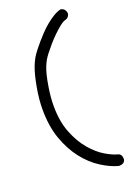

<svg xmlns="http://www.w3.org/2000/svg" viewBox="-149 -806 629 899"><g transform="rotate(-20 165.0 -357.0)"><path d="M293.9 -18.6Q315.4 -13.7 313.5 14.6Q308.6 35.2 280.3 34.2Q240.2 23.4 196.8 -4.4Q153.3 -32.2 117.2 -78.1Q81.1 -124 58.1 -188Q35.2 -252 35.2 -335Q35.2 -360.4 37.6 -386.2Q40 -412.1 44.9 -440.4Q50.8 -473.6 57.1 -498.5Q63.5 -523.4 70.8 -542Q78.1 -560.5 86.4 -575.2Q94.7 -589.8 105.5 -603.5Q106.4 -604.5 114.3 -614.7Q122.1 -625 134.8 -639.6Q147.5 -654.3 163.6 -671.4Q179.7 -688.5 198.2 -704.1Q216.8 -719.7 235.8 -731.4Q254.9 -743.2 273.4 -748Q282.2 -748 290 -741.7Q297.9 -735.4 300.8 -720.7Q300.8 -711.9 295.4 -704.6Q290 -697.3 280.3 -694.3Q267.6 -691.4 250.5 -677.7Q233.4 -664.1 214.8 -646Q196.3 -627.9 179.2 -607.9Q162.1 -587.9 149.4 -571.3Q140.6 -559.6 133.8 -547.9Q127 -536.1 120.6 -520Q114.3 -503.9 108.9 -482.4Q103.5 -460.9 98.6 -430.7Q89.8 -378.9 89.8 -335Q89.8 -255.9 112.8 -198.7Q135.7 -141.6 168.5 -103.5Q201.2 -65.4 235.8 -44.9Q270.5 -24.4 293.9 -18.6Z"/></g></svg>

Font: Coming Soon
Style: Regular
Weight: 400
Designer: Dathan Boardman
Foundry: Open Window
Version: Version 1.002